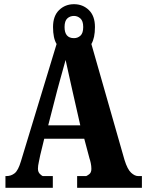

<svg xmlns="http://www.w3.org/2000/svg" viewBox="-20 -896 697 916"><path d="M6 0V-56H11Q33 -56 50 -69.5Q67 -83 80 -127L250 -686Q233 -714 233 -767Q233 -820 262 -848Q291 -876 333 -876Q375 -876 404 -848Q433 -820 433 -767Q433 -715 416 -686L574 -133Q588 -88 605.5 -72Q623 -56 639 -56H657V0H348V-56H391Q393 -56 404.5 -64Q416 -72 416 -90Q416 -104 413 -118Q410 -132 407 -140L382 -234H191L172 -156Q170 -144 165.5 -124.5Q161 -105 161 -91Q161 -75 171 -65.5Q181 -56 185 -56H232V0ZM333 -714Q351 -714 364 -726Q377 -738 377 -767Q377 -796 363.5 -808Q350 -820 333 -820Q314 -820 301 -808Q288 -796 288 -767Q288 -714 333 -714ZM210 -298H363L326 -461Q319 -492 309.5 -535Q300 -578 293 -610Q288 -592 280.5 -565Q273 -538 265.5 -511Q258 -484 253 -465Z"/></svg>

Font: Noto Serif Thai ExtraCondensed Black
Style: Regular
Weight: 900
Width: 2
Designer: Monotype Design Team
Foundry: Monotype Imaging Inc.
Version: Version 2.002; ttfautohint (v1.8.4.7-5d5b)